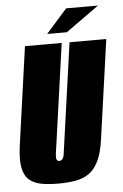

<svg xmlns="http://www.w3.org/2000/svg" viewBox="-54 -777 532 828"><g transform="rotate(-5 212.5 -363.0)"><path d="M165 12Q125 12 93.5 6.5Q62 1 41 -16Q20 -33 12.5 -68Q5 -103 13 -163L73 -591H232L165 -115Q164 -104 165 -97Q166 -90 169.5 -87.5Q173 -85 178 -85Q183 -85 187 -87.5Q191 -90 194.5 -97Q198 -104 199 -115L266 -591H425L365 -164Q357 -104 339.5 -68.5Q322 -33 296.5 -16Q271 1 238 6.5Q205 12 165 12ZM173 -635 264 -738H402L258 -635Z"/></g></svg>

Font: Alumni Sans Thin Black
Style: Italic
Weight: 900
Italic angle: -8°
Version: Version 1.016